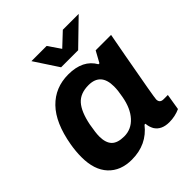

<svg xmlns="http://www.w3.org/2000/svg" viewBox="-200 -857 1003 1003"><g transform="rotate(-45 302.0 -355.5)"><path d="M541 -723.1 404.8 -590.8H278.8L191.9 -723.1H304.2L351.1 -654.8L423.8 -723.1ZM199.2 12.2Q116.7 12.2 69.3 -38.6Q22 -89.4 22 -183.1Q22 -226.6 29.8 -271Q53.2 -405.8 117.4 -471.9Q181.6 -538.1 278.8 -538.1Q386.2 -538.1 428.2 -463.9H435.1L469.2 -525.9H583L559.1 -397Q511.2 -135.3 511.2 -121.1Q511.2 -94.2 539.1 -94.2H570.8L556.2 -4.9Q518.6 12.2 476.1 12.2Q418.9 12.2 395 -25.9Q383.3 -47.4 381.8 -70.8H375Q310.1 12.2 199.2 12.2ZM256.8 -102.1Q309.6 -102.1 346.4 -142.6Q383.3 -183.1 396 -254.9Q403.8 -294.9 403.8 -324.2Q403.8 -423.8 314 -423.8Q253.4 -423.8 221.4 -387.9Q189.5 -352.1 173.8 -273.9Q164.1 -220.2 164.1 -194.8Q164.1 -147.5 186 -124.8Q208 -102.1 256.8 -102.1Z"/></g></svg>

Font: Archivo
Style: Bold Italic
Weight: 700
Italic angle: -10°
Designer: Hector Gatti
Foundry: Omnibus-Type
Version: Version 2.001